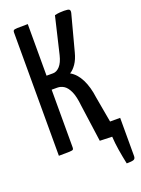

<svg xmlns="http://www.w3.org/2000/svg" viewBox="-160 -772 734 1000"><g transform="rotate(-20 207.0 -271.5)"><path d="M362.5 158.1Q353.6 115.9 347.2 76.6Q340.8 37.2 338.9 1.6L270.9 -0.6L242.5 -205.8Q237.3 -257.2 224.5 -285.6Q211.6 -313.9 194.5 -325.1Q177.3 -336.3 157.5 -336.3H126.3V-16.5Q126.3 -8.2 123.1 -4.9Q119.8 -1.6 102.5 -0.8Q85.2 0 44 0V-683.5Q44 -691.8 47.6 -695.1Q51.2 -698.4 68.2 -699.2Q85.2 -700 126.3 -700V-414H162.5Q182.4 -414 199.9 -433Q217.4 -452 226.9 -491.1L275.2 -695.1Q289.5 -698.7 303.1 -699.7Q316.6 -700.6 327.1 -700.6Q349.7 -700.6 355.8 -695.9Q362 -691.1 359 -677.2L305.9 -477.3Q296.8 -441.7 280.6 -418Q264.3 -394.2 245.6 -383.2Q279.9 -364.3 301.3 -321.5Q322.7 -278.8 330.3 -218.8L355.6 -76.5H411.5V135.2Q411.5 150.2 401.3 154.1Q391.1 158.1 362.5 158.1Z"/></g></svg>

Font: Yanone Kaffeesatz ExtraLight
Style: Regular
Weight: 200
Designer: Yanone (Cyrillic: Daniel Pouzeot, Huerta Tipografica, and Cyreal)
Foundry: Yanone
Version: Version 2.003